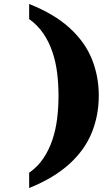

<svg xmlns="http://www.w3.org/2000/svg" viewBox="-20 -801 562 968"><path d="M127 147V70Q170 40 198.5 -2.5Q227 -45 244 -95.5Q261 -146 268 -202.5Q275 -259 275 -319Q275 -378 268 -434Q261 -490 244 -540Q227 -590 198.5 -632Q170 -674 127 -705V-781Q253 -731 330.5 -660.5Q408 -590 443 -503.5Q478 -417 478 -319Q478 -220 443 -133Q408 -46 330.5 25Q253 96 127 147Z"/></svg>

Font: Noto Serif Gujarati Black
Style: Regular
Weight: 900
Version: Version 2.102